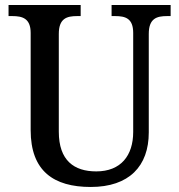

<svg xmlns="http://www.w3.org/2000/svg" viewBox="-20 -734 714 764"><path d="M341 10C494 10 572 -73 572 -207V-599C572 -661 604 -670 645 -670H659V-714H424V-670H438C479 -670 510 -661 510 -603V-209C510 -115 461 -52 363 -52C275 -52 214 -95 214 -210V-599C214 -661 246 -670 287 -670H301V-714H14V-670H29C69 -670 102 -661 102 -603V-216C102 -53 194 10 341 10Z"/></svg>

Font: Noto Serif Hebrew SemiCondensed Medium
Style: Regular
Weight: 500
Width: 4
Designer: Monotype Design Team
Foundry: Monotype Imaging Inc.
Version: Version 2.004